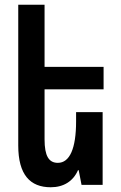

<svg xmlns="http://www.w3.org/2000/svg" viewBox="-20 -780 510 810"><path d="M413 -307H301V-268C301 -153 274 -93 224 -93C186 -93 168 -122 168 -192V-403H417V-498H168V-760H57V-166C57 -43 107 10 194 10C249 10 289 -16 309 -62H312L324 0H413Z"/></svg>

Font: Noto Sans Armenian ExtraCondensed SemiBold
Style: Regular
Weight: 600
Width: 2
Designer: Monotype Design Team
Foundry: Monotype Imaging Inc.
Version: Version 2.008